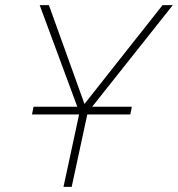

<svg xmlns="http://www.w3.org/2000/svg" viewBox="-20 -730 695 750"><path d="M228 0 289 -283H105L111 -313H282L135 -710H171L310 -324L615 -710H655L340 -313H495L489 -283H321L260 0Z"/></svg>

Font: Geist Mono Thin
Style: Italic
Weight: 100
Italic angle: -12°
Monospace: yes
Designer: Basement.studio, Andrés Briganti, Mateo Zaragoza
Foundry: Basement.studio, Vercel, Andrés Briganti, Guido Ferreyra, Mateo Zaragoza
Version: Version 1.500; ttfautohint (v1.8.4.7-5d5b)